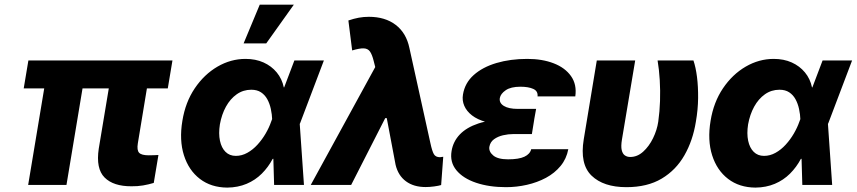

<svg xmlns="http://www.w3.org/2000/svg" viewBox="-20 -811 3757 842"><path d="M736.3 -545.9 715.8 -423.3H84L104.5 -545.9ZM362.3 -545.9 271.5 0H103.5L194.3 -545.9ZM477.5 -545.9H644.5L584.5 -182.6Q579.6 -152.3 590.1 -141.1Q600.6 -129.9 632.3 -129.9Q645 -129.9 655.5 -130.4Q666 -130.9 674.8 -131.3L654.3 -8.8Q631.8 -2 607.4 2.2Q583 6.3 556.6 5.9Q477.5 6.3 438.7 -32.5Q399.9 -71.3 413.1 -159.2Z M976.6 11.7Q905.8 11.2 856.7 -26.4Q807.6 -64 786.6 -130.1Q765.6 -196.3 779.8 -281.2Q793 -362.8 834.2 -423.8Q875.5 -484.9 933.8 -518.8Q992.2 -552.7 1056.6 -552.7Q1101.1 -552.7 1135.7 -537.1Q1170.4 -521.5 1193.6 -493.4Q1216.8 -465.3 1224.6 -427.7L1275.4 -431.6L1294.4 -269L1313 0H1182.1L1173.8 -284.2Q1172.9 -309.6 1167.7 -333.3Q1162.6 -356.9 1152.1 -376Q1141.6 -395 1124.5 -406.2Q1107.4 -417.5 1082 -417.5Q1046.4 -417.5 1018.1 -397.5Q989.7 -377.4 970.9 -343.3Q952.1 -309.1 944.3 -265.6Q938 -225.1 944.6 -193.8Q951.2 -162.6 969 -145Q986.8 -127.4 1014.2 -127.4Q1040.5 -127.4 1064.7 -140.9Q1088.9 -154.3 1109.1 -176.5Q1129.4 -198.7 1144.8 -225.1Q1160.2 -251.5 1168.9 -276.9L1271 -545.9H1400.4L1296.4 -271.5L1225.1 -119.6L1175.8 -114.3Q1156.7 -78.1 1128.2 -49.6Q1099.6 -21 1061.5 -4.9Q1023.4 11.2 976.6 11.7ZM1048.3 -620.6 1119.1 -790.5H1268.6L1147.5 -620.6Z M1846.7 9.3Q1794.4 9.3 1760.3 -15.9Q1726.1 -41 1714.8 -88.4L1671.9 -315.4L1631.3 -494.6L1618.7 -543.9Q1611.8 -571.8 1602.5 -585Q1593.3 -598.1 1575.2 -598.9Q1557.1 -599.6 1524.4 -589.8L1507.8 -721.2Q1532.2 -729.5 1553.5 -733.4Q1574.7 -737.3 1597.7 -737.3Q1668.9 -737.3 1715.3 -701.9Q1761.7 -666.5 1775.4 -600.6L1867.2 -184.6Q1875 -147.9 1882.8 -134.8Q1890.6 -121.6 1909.2 -121.6Q1917 -122.1 1923.8 -123.5L1914.6 0.5Q1903.8 3.9 1883.8 6.6Q1863.8 9.3 1846.7 9.3ZM1342.8 0 1655.3 -571.3 1724.1 -293H1669.4L1520 0Z M2201.2 -286.6H2322.8L2312.5 -223.1H2231.4Q2209 -223.1 2186 -217.8Q2163.1 -212.4 2146.5 -200.4Q2129.9 -188.5 2126 -167Q2123 -146 2143.1 -129.2Q2163.1 -112.3 2208 -112.3Q2255.4 -112.3 2279.8 -123.8Q2304.2 -135.3 2309.6 -156.7H2472.2Q2464.4 -114.7 2438.5 -83.3Q2412.6 -51.8 2374.3 -31.2Q2335.9 -10.7 2290.8 -0.5Q2245.6 9.8 2199.2 9.8Q2125 9.8 2067.9 -9.5Q2010.7 -28.8 1981.4 -64.5Q1952.1 -100.1 1960.4 -148.9Q1967.3 -190.9 1996.8 -221.7Q2026.4 -252.4 2077.9 -269.5Q2129.4 -286.6 2201.2 -286.6ZM2318.8 -265.6H2197.3Q2148.4 -265.6 2111.1 -276.1Q2073.7 -286.6 2050 -304.9Q2026.4 -323.2 2016.1 -346.9Q2005.9 -370.6 2010.3 -396.5Q2018.6 -447.3 2057.4 -481.9Q2096.2 -516.6 2157.2 -534.7Q2218.3 -552.7 2292.5 -552.7Q2357.9 -552.7 2408 -533.4Q2458 -514.2 2484.1 -477.3Q2510.3 -440.4 2502.9 -388.2H2337.4Q2339.8 -411.6 2318.6 -421.1Q2297.4 -430.7 2262.2 -430.7Q2220.2 -430.7 2197.8 -415.3Q2175.3 -399.9 2171.9 -380.9Q2168.5 -359.4 2189.7 -346.4Q2210.9 -333.5 2250 -333.5H2331.1Z M2597.2 -545.9H2765.6L2707.5 -199.2Q2702.6 -169.4 2706.5 -152.8Q2710.4 -136.2 2720.5 -129.4Q2730.5 -122.6 2743.7 -122.6Q2774.9 -122.6 2800.5 -145.8Q2826.2 -168.9 2843.8 -204.8Q2861.3 -240.7 2866.7 -277.3Q2873 -321.8 2874.5 -367.9Q2876 -414.1 2873.3 -459.7Q2870.6 -505.4 2863.8 -545.9H3021Q3031.2 -516.1 3036.6 -473.6Q3042 -431.2 3041.5 -380.9Q3041 -330.6 3031.7 -277.3Q3018.6 -194.8 2981.4 -129.9Q2944.3 -64.9 2881.6 -27.6Q2818.8 9.8 2727.1 9.8Q2626.5 9.8 2574.2 -40.8Q2522 -91.3 2540 -200.2Z M3293 11.7Q3222.2 11.2 3173.1 -26.4Q3124 -64 3103 -130.1Q3082 -196.3 3096.2 -281.2Q3109.4 -362.8 3150.6 -423.8Q3191.9 -484.9 3250.2 -518.8Q3308.6 -552.7 3373 -552.7Q3417.5 -552.7 3452.1 -537.1Q3486.8 -521.5 3510 -493.4Q3533.2 -465.3 3541 -427.7L3591.8 -431.6L3610.8 -269L3629.4 0H3498.5L3490.2 -284.2Q3489.3 -309.6 3484.1 -333.3Q3479 -356.9 3468.5 -376Q3458 -395 3440.9 -406.2Q3423.8 -417.5 3398.4 -417.5Q3362.8 -417.5 3334.5 -397.5Q3306.2 -377.4 3287.4 -343.3Q3268.6 -309.1 3260.7 -265.6Q3254.4 -225.1 3261 -193.8Q3267.6 -162.6 3285.4 -145Q3303.2 -127.4 3330.6 -127.4Q3356.9 -127.4 3381.1 -140.9Q3405.3 -154.3 3425.5 -176.5Q3445.8 -198.7 3461.2 -225.1Q3476.6 -251.5 3485.4 -276.9L3587.4 -545.9H3716.8L3612.8 -271.5L3541.5 -119.6L3492.2 -114.3Q3473.1 -78.1 3444.6 -49.6Q3416 -21 3377.9 -4.9Q3339.8 11.2 3293 11.7Z"/></svg>

Font: Inter Tight ExtraBold
Style: Italic
Weight: 800
Italic angle: -9.39999°
Designer: Rasmus Andersson
Foundry: rsms
Version: Version 3.004